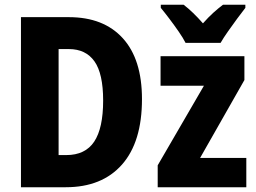

<svg xmlns="http://www.w3.org/2000/svg" viewBox="-20 -786 1075 806"><path d="M576 -370Q576 -190 492 -95Q408 0 256 0H68V-714H269Q415 -714 495.5 -625.5Q576 -537 576 -370ZM413 -364Q413 -477 376.5 -528.5Q340 -580 269 -580H226V-135H258Q338 -135 375.5 -191.5Q413 -248 413 -364ZM1014 0H642V-92L836 -426H654V-550H1006V-450L820 -123H1014ZM759 -606Q749 -626 730 -653.5Q711 -681 690.5 -708Q670 -735 655 -753V-766H751Q790 -736 832 -688Q855 -714 875.5 -732.5Q896 -751 916 -766H1010V-753Q995 -734 975.5 -707.5Q956 -681 937 -654Q918 -627 906 -606Z"/></svg>

Font: Noto Sans Condensed ExtraBold
Style: Regular
Weight: 800
Width: 3
Designer: Monotype Design Team
Foundry: Monotype Imaging Inc.
Version: Version 2.013; ttfautohint (v1.8.4.7-5d5b)